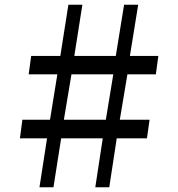

<svg xmlns="http://www.w3.org/2000/svg" viewBox="-20 -790 752 810"><path d="M178.5 -206.5H64L74.5 -285H191L222 -476.5H101L111.5 -554H234.5L268.5 -770H327.5L293.5 -554H468.5L503.5 -770H563L528 -554H648L637.5 -476.5H517.5L485.5 -285H611L600 -206.5H472.5L441 0H382L413.5 -206.5H238L205.5 0H146.5ZM426.5 -285 458 -476.5H281.5L249.5 -285Z"/></svg>

Font: Merriweather Light 18pt Medium
Style: Regular
Weight: 500
Version: Version 2.100